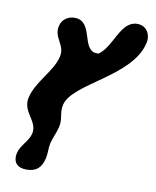

<svg xmlns="http://www.w3.org/2000/svg" viewBox="-77 -714 639 788"><g transform="rotate(10 242.0 -320.0)"><path d="M37 -47C28 -6 50 14 87 14C128 14 149 -6 158 -46C163 -69 160 -88 165 -110C171 -134 183 -157 189 -182C197 -216 181 -241 189 -274C210 -367 449 -437 482 -582C491 -619 471 -654 432 -654C362 -654 352 -546 297 -507C296 -507 291 -506 290 -506C221 -506 256 -634 174 -634C148 -634 123 -619 116 -590C104 -539 154 -517 142 -466C128 -404 61 -348 45 -280C30 -217 97 -190 85 -136C78 -104 45 -80 37 -47Z"/></g></svg>

Font: Charger
Style: OversprayIt
Weight: 400
Designer: Jasper
Foundry: Cannot Into Space Fonts
Version: Version 0.980